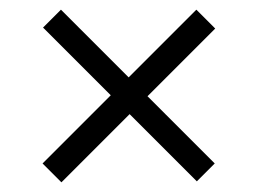

<svg xmlns="http://www.w3.org/2000/svg" viewBox="-20 -537 531 397"><path d="M209 -340 68 -199 107 -160 248 -301 387 -162 424 -199 285 -338 425 -478 386 -517 246 -377 106 -517 69 -480Z"/></svg>

Font: Libre Caslon Text
Style: Regular
Weight: 400
Designer: Pablo Impallari, Rodrigo Fuenzalida
Foundry: Pablo Impallari, Rodrigo Fuenzalida
Version: Version 1.000; ttfautohint (v0.93) -l 8 -r 50 -G 200 -x 14 -